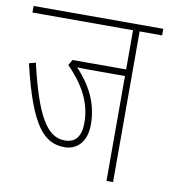

<svg xmlns="http://www.w3.org/2000/svg" viewBox="-73 -685 660 748"><g transform="rotate(10 256.5 -311.0)"><path d="M424 -596H513V-622H0V-596H398V-441H186L173 -419C229 -362 274 -295 274 -208C274 -153 252 -127 210 -127C141 -127 95 -200 47 -406L21 -399C78 -155 135 -101 214 -101C257 -101 300 -130 300 -206C300 -291 264 -356 209 -416C224 -415 244 -415 262 -415H398V0H424Z"/></g></svg>

Font: Noto Sans Devanagari UI ExtraCondensed Thin
Style: Regular
Weight: 100
Width: 2
Designer: Jelle Bosma - Monotype Design Team
Foundry: Monotype Imaging Inc.
Version: Version 2.004